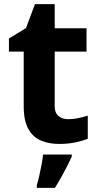

<svg xmlns="http://www.w3.org/2000/svg" viewBox="-20 -733 474 923"><path d="M308 -160Q333 -160 356 -165Q379 -170 402 -177V-66Q378 -56 342.5 -48.5Q307 -41 265 -41Q216 -41 177.5 -57Q139 -73 116.5 -112.5Q94 -152 94 -222V-485H23V-548L105 -598L148 -713H243V-597H396V-485H243V-222Q243 -191 261 -175.5Q279 -160 308 -160ZM325 20Q315 42 302.5 66.5Q290 91 275.5 117Q261 143 244 170H157V157Q163 137 169 111Q175 85 180 58Q185 31 187 10H325Z"/></svg>

Font: Noto Sans Tamil UI
Style: Regular
Weight: 400
Designer: Jelle Bosma - Monotype Design Team
Foundry: Monotype Imaging Inc.
Version: Version 2.004